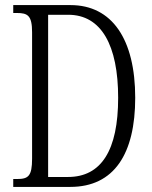

<svg xmlns="http://www.w3.org/2000/svg" viewBox="-20 -734 596 754"><path d="M32 0H256C429 0 511 -131 511 -350C511 -580 420 -714 257 -714H32V-683H46C89 -683 106 -673 106 -607V-111C106 -42 91 -31 47 -31H32ZM247 -39H169V-676H248C378 -676 444 -556 444 -350C444 -144 378 -39 247 -39Z"/></svg>

Font: Noto Serif Lao ExtraCondensed Light
Style: Regular
Weight: 300
Width: 2
Designer: Monotype Design Team
Foundry: Monotype Imaging Inc.
Version: Version 2.003